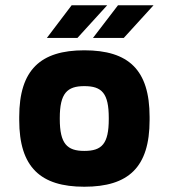

<svg xmlns="http://www.w3.org/2000/svg" viewBox="-20 -700 640 729"><path d="M53 -256V-244C53 -65 134 9 300 9C468 9 548 -65 548 -244V-256C548 -435 468 -509 300 -509C134 -509 53 -435 53 -256ZM158 -556H274L387 -680H252ZM207 -248V-252C207 -346 235 -373 300 -373C367 -373 393 -346 393 -252V-248C393 -154 367 -127 300 -127C235 -127 207 -154 207 -248ZM333 -556H450L563 -680H428Z"/></svg>

Font: LT Wave Mono Black
Style: Regular
Weight: 900
Designer: Daniel Lyons
Version: Version 2.5 (Glyphs App)